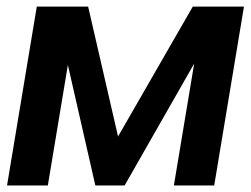

<svg xmlns="http://www.w3.org/2000/svg" viewBox="-20 -566 767 586"><path d="M340.3 -149.4 568.4 -545.9H671.9L360.4 0H271L146.5 -545.9H249ZM216.8 -545.9 126 0H1.5L92.3 -545.9ZM510.7 0 601.6 -545.9H724.6L633.8 0Z"/></svg>

Font: Inter Tight SemiBold
Style: Italic
Weight: 600
Italic angle: -9.39999°
Designer: Rasmus Andersson
Foundry: rsms
Version: Version 3.004